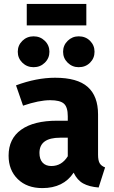

<svg xmlns="http://www.w3.org/2000/svg" viewBox="-20 -946 586 983"><path d="M422 -816H117V-926H422ZM94.5 -737Q118 -760 152 -760Q186 -760 209.5 -737Q233 -714 233 -681Q233 -648 209.5 -625Q186 -602 152 -602Q118 -602 94.5 -625Q71 -648 71 -681Q71 -714 94.5 -737ZM383 -760Q418 -760 441 -737Q464 -714 464 -681Q464 -648 441 -625Q418 -602 383 -602Q350 -602 326.5 -625Q303 -648 303 -681Q303 -714 326.5 -737Q350 -760 383 -760ZM482 -154Q482 -124 490.5 -110Q499 -96 518 -89L485 14Q436 10 405.5 -7Q375 -24 357 -62Q305 17 197 17Q118 17 71 -29Q24 -75 24 -149Q24 -236 88.5 -282Q153 -328 273 -328H327V-351Q327 -398 307 -415.5Q287 -433 237 -433Q180 -433 98 -405L62 -509Q167 -548 262 -548Q376 -548 429 -501Q482 -454 482 -360ZM243 -96Q296 -96 327 -146V-241H288Q182 -241 182 -163Q182 -131 198 -113.5Q214 -96 243 -96Z"/></svg>

Font: Fira Sans
Style: Bold
Weight: 700
Designer: bBox Type GmbH & Carrois Corporate GbR & Edenspiekermann AG
Foundry: bBox Type GmbH & Carrois Corporate GbR & Edenspiekermann AG
Version: Version 4.301;PS 004.301;hotconv 1.0.88;makeotf.lib2.5.64775